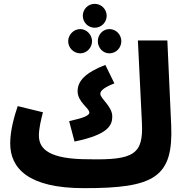

<svg xmlns="http://www.w3.org/2000/svg" viewBox="-20 -956 962 997"><path d="M472 -812C506 -812 534 -840 534 -874C534 -908 506 -936 472 -936C437 -936 410 -908 410 -874C410 -840 437 -812 472 -812ZM397 -679C430 -679 458 -708 458 -742C458 -775 430 -805 397 -805C362 -805 334 -775 334 -742C334 -708 362 -679 397 -679ZM548 -679C583 -679 610 -708 610 -742C610 -776 583 -805 548 -805C514 -805 488 -776 488 -742C488 -708 514 -679 548 -679ZM414 21C783 22 880 -36 869 -305L849 -746H696L717 -317C725 -154 674 -124 440 -129C239 -129 182 -180 182 -252C182 -290 193 -334 203 -373L72 -405C55 -355 33 -280 33 -211C33 -83 126 21 414 21ZM367 -221C543 -257 563 -306 563 -351C563 -405 501 -443 501 -469C501 -485 520 -502 574 -523L527 -619C425 -579 383 -537 383 -482C383 -427 444 -394 444 -372C444 -355 411 -343 339 -327Z"/></svg>

Font: Noto Sans Arabic UI SmCn XBd
Style: Regular
Weight: 800
Width: 4
Designer: Monotype Design Team, Nadine Chahine and Nizar Qandah
Foundry: Monotype Imaging Inc.
Version: Version 2.010